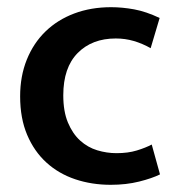

<svg xmlns="http://www.w3.org/2000/svg" viewBox="-20 -504 495 534"><path d="M304 -78Q336 -78 360.5 -85.5Q385 -93 402 -102L425 -19Q403 -8 367 1Q331 10 288 10Q235 10 189 -5.5Q143 -21 109 -52Q75 -83 55.5 -129Q36 -175 36 -236Q36 -292 54.5 -338Q73 -384 106.5 -416.5Q140 -449 186.5 -466.5Q233 -484 289 -484Q320 -484 353 -478Q386 -472 424 -454L399 -370Q376 -383 352 -390Q328 -397 302 -397Q236 -397 196 -356.5Q156 -316 156 -239Q156 -194 169 -163Q182 -132 203 -113Q224 -94 250.5 -86Q277 -78 304 -78Z"/></svg>

Font: Ek Mukta SemiBold
Style: Regular
Weight: 600
Designer: Girish Dalvi and Yashodeep Gholap
Foundry: Ek Type
Version: Version 2.538;PS 1.002;hotconv 16.6.51;makeotf.lib2.5.65220;